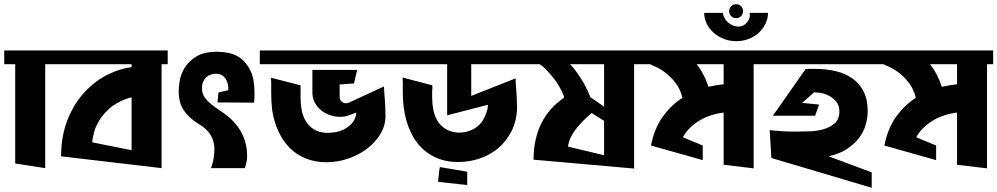

<svg xmlns="http://www.w3.org/2000/svg" viewBox="-21 -796 4722 909"><path d="M-1 -557H222V-492H193V0L51 -22V-492H-1Z M773 -492H744V0L268 -56Q269 -158 301 -234.5Q333 -311 382.5 -363Q432 -415 490.5 -443.5Q549 -472 602 -478V-492H218V-557H773ZM602 -85V-335Q572 -329 532.5 -307.5Q493 -286 459 -241Q433 -203 424.5 -170.5Q416 -138 416 -122Z M1138 0H978L983 -15Q989 -34 991.5 -53.5Q994 -73 994 -91Q994 -167 918 -210Q872 -239 848.5 -274.5Q825 -310 825 -365Q825 -381 829.5 -412Q834 -443 852.5 -474Q871 -505 907.5 -528Q944 -551 1008 -551Q1030 -551 1060.5 -545.5Q1091 -540 1118.5 -520Q1146 -500 1165 -461Q1184 -422 1184 -356Q1184 -345 1183.5 -333Q1183 -321 1182 -310L1009 -311L1013 -358L1060 -369V-377Q1060 -386 1057.5 -398Q1055 -410 1048.5 -421Q1042 -432 1030.5 -439.5Q1019 -447 1001 -447Q990 -447 978.5 -443.5Q967 -440 957.5 -432Q948 -424 941.5 -410.5Q935 -397 935 -376Q936 -352 948 -335Q960 -318 978.5 -303Q997 -288 1020 -273Q1043 -258 1067 -238Q1149 -163 1149 -59Q1149 -30 1138 0Z M1267 -279Q1265 -299 1264 -318Q1263 -337 1263 -356V-378Q1263 -391 1263 -403Q1263 -415 1262 -428L1402 -392V-333Q1402 -303 1407.5 -274Q1413 -245 1427 -222Q1441 -199 1464.5 -184Q1488 -169 1524 -167Q1575 -167 1603.5 -181.5Q1632 -196 1646 -213.5Q1660 -231 1663 -246Q1666 -261 1666 -263L1628 -249Q1618 -245 1608 -244Q1598 -243 1588 -243Q1563 -243 1539.5 -251.5Q1516 -260 1498 -275Q1480 -290 1469 -311Q1458 -332 1458 -357V-465H1670L1655 -401L1587 -396V-338Q1587 -324 1596 -315.5Q1605 -307 1618 -307Q1623 -307 1631 -310L1797 -387Q1797 -367 1800.5 -331Q1804 -295 1804 -246Q1804 -202 1780.5 -162.5Q1757 -123 1718 -93Q1679 -63 1628.5 -45.5Q1578 -28 1524 -28Q1470 -28 1426 -46Q1382 -64 1349.5 -97Q1317 -130 1296 -176.5Q1275 -223 1267 -279ZM1835 -557V-492H1209V-557Z M2427 -284Q2425 -223 2401 -175.5Q2377 -128 2339 -95.5Q2301 -63 2251.5 -46Q2202 -29 2148 -29Q2084 -29 2035 -53.5Q1986 -78 1953 -121.5Q1920 -165 1903 -225.5Q1886 -286 1886 -357V-379Q1886 -392 1886 -404Q1886 -416 1885 -429L2026 -392Q2026 -384 2026 -377Q2026 -370 2025 -364V-334Q2025 -305 2030.5 -276.5Q2036 -248 2049.5 -225Q2063 -202 2087 -186.5Q2111 -171 2148 -168Q2181 -168 2204.5 -177.5Q2228 -187 2243.5 -201Q2259 -215 2268 -231.5Q2277 -248 2282 -263Q2287 -278 2288 -288Q2289 -298 2289 -300L2096 -250V-492H1832V-557H2458V-492H2210V-342L2420 -425Q2420 -408 2423 -373Q2426 -338 2427 -284ZM2053 65 2054 54Q2055 46 2056 36Q2057 26 2058 17Q2059 8 2060 2Q2061 -4 2062 -5L2191 17V80Z M3009 -492H2981V2L2505 -40Q2505 -137 2541.5 -211Q2578 -285 2650 -334L2648 -341Q2646 -349 2638 -365.5Q2630 -382 2613 -409Q2563 -475 2534 -492H2454V-557H3009ZM2780 -261Q2735 -223 2704.5 -183.5Q2674 -144 2668 -102L2839 -61V-224ZM2839 -492H2678Q2700 -470 2727.5 -427.5Q2755 -385 2774 -336L2839 -291Z M3547 1 3405 -16V-263Q3377 -260 3348 -251Q3319 -242 3293.5 -227Q3268 -212 3246.5 -191.5Q3225 -171 3212 -146L3306 -107V-38L3061 -107Q3077 -189 3117.5 -244.5Q3158 -300 3210 -333Q3199 -377 3175 -406.5Q3151 -436 3126.5 -454Q3102 -472 3081.5 -480.5Q3061 -489 3057 -492H3005V-557H3576V-492H3547ZM3333 -385Q3372 -394 3405 -397V-492H3277Q3313 -447 3333 -385Z M3401 -735Q3403 -721 3410 -709Q3417 -697 3427.5 -688.5Q3438 -680 3450 -675Q3462 -670 3474 -670Q3497 -670 3513 -687Q3529 -704 3529 -725Q3529 -727 3528.5 -730Q3528 -733 3528 -735H3615Q3615 -708 3603 -683.5Q3591 -659 3571 -640.5Q3551 -622 3523 -611.5Q3495 -601 3464 -601Q3433 -601 3405.5 -612Q3378 -623 3357.5 -641Q3337 -659 3325 -683.5Q3313 -708 3313 -735ZM3497 -743Q3497 -729 3487.5 -719.5Q3478 -710 3464 -710Q3451 -710 3441 -719.5Q3431 -729 3431 -743Q3431 -757 3441 -766.5Q3451 -776 3464 -776Q3478 -776 3487.5 -766.5Q3497 -757 3497 -743Z M4106 20V93L3631 -48L3623 -180L3652 -177Q3672 -175 3695 -174Q3718 -173 3742 -173Q3772 -173 3808.5 -174Q3845 -175 3877 -184Q3909 -193 3931 -212.5Q3953 -232 3953 -268Q3953 -296 3939 -313.5Q3925 -331 3907 -341Q3889 -351 3871.5 -354.5Q3854 -358 3846 -358L3834 -359Q3833 -359 3828 -354.5Q3823 -350 3815.5 -343Q3808 -336 3799.5 -329Q3791 -322 3785 -316L3776 -309L3857 -301L3838 -248H3638L3793 -469L3814 -470H3837Q3890 -470 3936 -459Q3982 -448 4015.5 -424Q4049 -400 4068 -362Q4087 -324 4087 -270Q4087 -237 4077 -203.5Q4067 -170 4044.5 -141Q4022 -112 3987 -89.5Q3952 -67 3902 -56ZM4114 -557V-492H3572V-557Z M4652 1 4510 -16V-263Q4482 -260 4453 -251Q4424 -242 4398.5 -227Q4373 -212 4351.5 -191.5Q4330 -171 4317 -146L4411 -107V-38L4166 -107Q4182 -189 4222.5 -244.5Q4263 -300 4315 -333Q4304 -377 4280 -406.5Q4256 -436 4231.5 -454Q4207 -472 4186.5 -480.5Q4166 -489 4162 -492H4110V-557H4681V-492H4652ZM4438 -385Q4477 -394 4510 -397V-492H4382Q4418 -447 4438 -385Z"/></svg>

Font: Shorif Bongobondhu ANSI V1
Style: Regular
Weight: 400
Designer: Shorif Uddin Shishir, Shorif art & Design, e-mail : shorifart@gmail.com, facebook : Shorif2001
Foundry: Lipighor Font Foundry
Version: Designed by Shorif Uddin Shishir | Developed by Niladri Shek